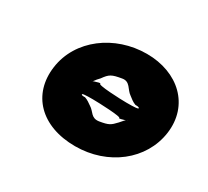

<svg xmlns="http://www.w3.org/2000/svg" viewBox="-113 -706 974 899"><g transform="rotate(30 374.0 -256.5)"><path d="M480 -282C452 -282 314 -287 331 -299C324 -303 279 -283 287 -290C293 -294 271 -275 288 -287C303 -296 295 -296 319 -320C344 -355 354 -361 407 -370C448 -377 454 -338 481 -320C491 -312 507 -299 522 -294C529 -294 539 -294 543 -290C549 -283 522 -282 480 -282ZM337 -217C365 -217 501 -212 486 -202C493 -198 534 -216 527 -210C521 -206 541 -223 526 -213C512 -205 517 -207 496 -184C470 -156 462 -150 413 -142C371 -136 367 -168 340 -184C330 -191 314 -203 300 -207C293 -207 285 -206 281 -210C276 -216 297 -217 337 -217ZM103 -256C81 -98 189 15 374 15C551 15 696 -98 718 -256C740 -416 620 -528 450 -528C277 -528 125 -416 103 -256Z"/></g></svg>

Font: Hussar Przerywany
Style: Obl
Weight: 400
Foundry: Cannot Into Space Fonts
Version: Version 0.982